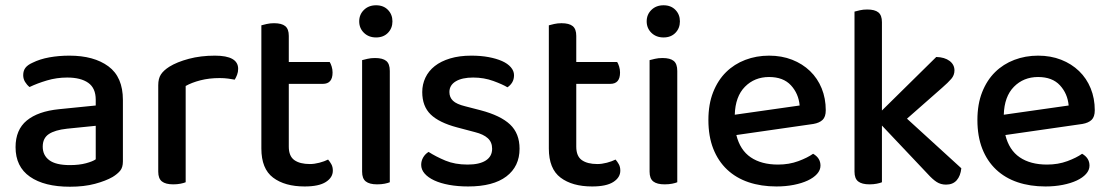

<svg xmlns="http://www.w3.org/2000/svg" viewBox="-20 -693 4209 728"><path d="M343 -89V-216L234 -205Q188 -200 165 -184.5Q142 -169 142 -137Q142 -104 167 -85.5Q192 -67 245 -67Q280 -67 306 -74Q332 -81 343 -89ZM446 -314V-81Q446 -58 435.5 -45.5Q425 -33 407 -22Q381 -7 340 4Q299 15 245 15Q148 15 93.5 -23Q39 -61 39 -135Q39 -201 81.5 -236Q124 -271 204 -279L343 -293V-315Q343 -359 314.5 -379Q286 -399 235 -399Q195 -399 158 -388Q121 -377 92 -363Q82 -371 75 -382.5Q68 -394 68 -408Q68 -425 76.5 -436Q85 -447 103 -455Q131 -469 167 -475.5Q203 -482 243 -482Q336 -482 391 -441.5Q446 -401 446 -314Z M684 -2Q677 1 664.5 3.5Q652 6 637 6Q608 6 594 -5Q580 -16 580 -42V-370Q580 -395 590 -410.5Q600 -426 622 -440Q651 -458 696 -470Q741 -482 795 -482Q883 -482 883 -432Q883 -420 879 -409.5Q875 -399 870 -391Q860 -393 845 -395Q830 -397 813 -397Q773 -397 740 -388.5Q707 -380 684 -367Z M1075 -137Q1075 -101 1096 -86Q1117 -71 1155 -71Q1172 -71 1191 -76Q1210 -81 1224 -88Q1231 -80 1236.5 -70Q1242 -60 1242 -46Q1242 -20 1215.5 -3Q1189 14 1135 14Q1060 14 1015.5 -19.5Q971 -53 971 -130V-597Q978 -599 991 -602Q1004 -605 1019 -605Q1048 -605 1061.5 -594Q1075 -583 1075 -557V-458H1230Q1234 -452 1237.5 -441Q1241 -430 1241 -418Q1241 -375 1204 -375H1075V-137Z M1458 -2Q1451 1 1438.5 3.5Q1426 6 1410 6Q1381 6 1367 -5Q1353 -16 1353 -42V-465Q1361 -467 1373.5 -470Q1386 -473 1402 -473Q1431 -473 1444.5 -462Q1458 -451 1458 -424ZM1406 -673Q1434 -673 1451 -655.5Q1468 -638 1468 -612Q1468 -586 1451 -568.5Q1434 -551 1406 -551Q1378 -551 1360 -568.5Q1342 -586 1342 -612Q1342 -638 1360 -655.5Q1378 -673 1406 -673Z M1755 14Q1716 14 1683 8Q1650 2 1626.5 -9Q1603 -20 1590 -35Q1577 -50 1577 -68Q1577 -83 1584.5 -96Q1592 -109 1605 -117Q1633 -99 1669 -84Q1705 -69 1753 -69Q1798 -69 1822 -84.5Q1846 -100 1846 -129Q1846 -154 1829.5 -169Q1813 -184 1781 -192L1713 -210Q1645 -228 1613 -259Q1581 -290 1581 -344Q1581 -373 1593 -398.5Q1605 -424 1628.5 -442.5Q1652 -461 1687 -471.5Q1722 -482 1767 -482Q1803 -482 1832.5 -476.5Q1862 -471 1883.5 -461.5Q1905 -452 1917 -438Q1929 -424 1929 -408Q1929 -392 1922 -380.5Q1915 -369 1904 -362Q1886 -373 1850.5 -386Q1815 -399 1774 -399Q1732 -399 1708 -384.5Q1684 -370 1684 -344Q1684 -324 1697.5 -311Q1711 -298 1744 -290L1802 -275Q1878 -255 1914 -221Q1950 -187 1950 -129Q1950 -62 1900 -24Q1850 14 1755 14Z M2165 -137Q2165 -101 2186 -86Q2207 -71 2245 -71Q2262 -71 2281 -76Q2300 -81 2314 -88Q2321 -80 2326.5 -70Q2332 -60 2332 -46Q2332 -20 2305.5 -3Q2279 14 2225 14Q2150 14 2105.5 -19.5Q2061 -53 2061 -130V-597Q2068 -599 2081 -602Q2094 -605 2109 -605Q2138 -605 2151.5 -594Q2165 -583 2165 -557V-458H2320Q2324 -452 2327.5 -441Q2331 -430 2331 -418Q2331 -375 2294 -375H2165V-137Z M2548 -2Q2541 1 2528.5 3.5Q2516 6 2500 6Q2471 6 2457 -5Q2443 -16 2443 -42V-465Q2451 -467 2463.5 -470Q2476 -473 2492 -473Q2521 -473 2534.5 -462Q2548 -451 2548 -424ZM2496 -673Q2524 -673 2541 -655.5Q2558 -638 2558 -612Q2558 -586 2541 -568.5Q2524 -551 2496 -551Q2468 -551 2450 -568.5Q2432 -586 2432 -612Q2432 -638 2450 -655.5Q2468 -673 2496 -673Z M2772 -181Q2786 -124 2826.5 -96.5Q2867 -69 2930 -69Q2972 -69 3007 -82Q3042 -95 3063 -110Q3091 -94 3091 -65Q3091 -48 3078 -33.5Q3065 -19 3042.5 -8.5Q3020 2 2989.5 8Q2959 14 2924 14Q2866 14 2818.5 -2Q2771 -18 2737 -50Q2703 -82 2684.5 -129Q2666 -176 2666 -238Q2666 -298 2684 -343.5Q2702 -389 2733 -419.5Q2764 -450 2806 -466Q2848 -482 2896 -482Q2944 -482 2983.5 -466.5Q3023 -451 3051.5 -423.5Q3080 -396 3095.5 -358Q3111 -320 3111 -275Q3111 -250 3099 -238.5Q3087 -227 3064 -223ZM2766 -258 3012 -293Q3008 -338 2979 -369.5Q2950 -401 2896 -401Q2841 -401 2804.5 -364Q2768 -327 2766 -258Z M3324 -2Q3317 1 3304.5 3.5Q3292 6 3277 6Q3248 6 3234 -5Q3220 -16 3220 -42V-649Q3227 -651 3240 -654Q3253 -657 3268 -657Q3297 -657 3310.5 -646Q3324 -635 3324 -609V-274L3530 -477Q3562 -476 3580.5 -462Q3599 -448 3599 -426Q3599 -408 3587 -394Q3575 -380 3552 -360L3419 -243L3625 -55Q3622 -26 3607.5 -9.5Q3593 7 3567 7Q3547 7 3531.5 -3Q3516 -13 3498 -33L3324 -217V-2Z M3792 -181Q3806 -124 3846.5 -96.5Q3887 -69 3950 -69Q3992 -69 4027 -82Q4062 -95 4083 -110Q4111 -94 4111 -65Q4111 -48 4098 -33.5Q4085 -19 4062.5 -8.5Q4040 2 4009.5 8Q3979 14 3944 14Q3886 14 3838.5 -2Q3791 -18 3757 -50Q3723 -82 3704.5 -129Q3686 -176 3686 -238Q3686 -298 3704 -343.5Q3722 -389 3753 -419.5Q3784 -450 3826 -466Q3868 -482 3916 -482Q3964 -482 4003.5 -466.5Q4043 -451 4071.5 -423.5Q4100 -396 4115.5 -358Q4131 -320 4131 -275Q4131 -250 4119 -238.5Q4107 -227 4084 -223ZM3786 -258 4032 -293Q4028 -338 3999 -369.5Q3970 -401 3916 -401Q3861 -401 3824.5 -364Q3788 -327 3786 -258Z"/></svg>

Font: Baloo 2 Latin Medium
Style: Regular
Weight: 500
Designer: Sarang Kulkarni and Ek Type
Foundry: Ek Type
Version: Version 1.001